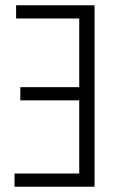

<svg xmlns="http://www.w3.org/2000/svg" viewBox="-20 -707 453 727"><path d="M338 -687H41V-637H280V-377H57V-327H280V-50H35V0H338Z"/></svg>

Font: Secuela Light
Style: Regular
Weight: 300
Designer: Fernando Haro
Foundry: deFharo
Version: Version 1.708